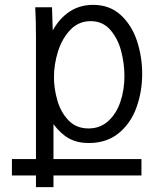

<svg xmlns="http://www.w3.org/2000/svg" viewBox="-20 -580 640 790"><path d="M29 74.5H128V-427Q128 -494.5 125 -550H194L197 -455Q225.5 -505.5 267.2 -532.8Q309 -560 363 -560Q431.5 -560 477 -518Q522.5 -476 543.8 -411Q565 -346 565 -276Q565 -203.5 541.8 -138.5Q518.5 -73.5 469 -32.5Q419.5 8.5 345 8.5Q298.5 8.5 264.2 -10.2Q230 -29 200 -69V74.5H562V142H200V190H128V142H29ZM492 -267Q492 -319 478.2 -370.8Q464.5 -422.5 433.2 -457.8Q402 -493 353 -493Q303.5 -493 269.2 -457Q235 -421 218.5 -367.8Q202 -314.5 202 -262.5Q202 -216 215.8 -167.5Q229.5 -119 261.5 -85.2Q293.5 -51.5 344.5 -51.5Q391.5 -51.5 425 -81.5Q458.5 -111.5 475.2 -160.8Q492 -210 492 -267Z"/></svg>

Font: JuliaMono Light
Style: Regular
Weight: 300
Monospace: yes
Designer: cormullion
Foundry: corm
Version: Version 0.054; ttfautohint (v1.8.4)